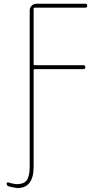

<svg xmlns="http://www.w3.org/2000/svg" viewBox="-20 -750 540 1001"><path d="M25.4 221.7Q15.6 218.8 14.6 208Q14.6 204.1 17.1 202.1Q19.5 200.2 24.4 201.2Q51.8 210 70.3 210Q104.5 210 119.6 189.5Q134.8 168.9 134.8 120.1V-695.3Q134.8 -710 145 -720.2Q155.3 -730.5 169.9 -730.5H424.8Q434.6 -730.5 434.6 -720.2Q434.6 -710 424.8 -710H160.2Q155.3 -710 155.3 -705.1V-415Q155.3 -410.2 160.2 -410.2H415Q424.8 -410.2 424.8 -399.9Q424.8 -389.6 415 -389.6H160.2Q155.3 -389.6 155.3 -384.8V120.1Q155.3 230.5 70.3 230.5Q57.6 229.5 25.4 221.7Z"/></svg>

Font: Rounded-X Mgen+ 1m thin
Style: Regular
Weight: 100
Designer: [Source Han Sans]
Ryoko NISHIZUKA  (kana & ideographs); Paul D. Hunt (Latin, Greek & Cyrillic); Wenlong ZHANG  (bopomofo
Version: Version 1.059.20150602